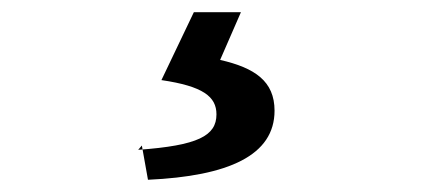

<svg xmlns="http://www.w3.org/2000/svg" viewBox="-20 12 690 314"><path d="M212 250 222 306C354 300 429 266 429 193C429 145 397 123 340 110L374 32H297L244 143C312 153 334 170 334 199C334 234 304 250 206 257Z"/></svg>

Font: GenEiGothic-pro-SemiBold
Style: Regular
Weight: 500
Designer: Ryoko NISHIZUKA (kana & ideographs); Paul D. Hunt (Latin, Greek & Cyrillic); Wenlong ZHANG (bopomofo); Sandoll Communica
Foundry: Adobe Systems Incorporated; o_tamon
Version: Version 1.000.140830